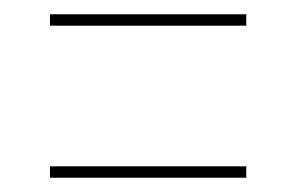

<svg xmlns="http://www.w3.org/2000/svg" viewBox="-20 -426 415 269"><path d="M50 -390V-406H325V-390ZM50 -177V-193H325V-177Z"/></svg>

Font: Alumni Sans Pinstripe
Style: Regular
Weight: 400
Designer: Robert E. Leuschke
Foundry: Robert E. Leuschke
Version: Version 1.010; ttfautohint (v1.8.4.7-5d5b)